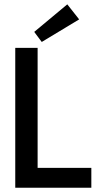

<svg xmlns="http://www.w3.org/2000/svg" viewBox="-20 -886 508 906"><path d="M52 -660H157.5V-94H411V0H52ZM177 -688 141.5 -735.5 297.5 -865.5 353.5 -794.5Z"/></svg>

Font: League Spartan Medium
Style: Regular
Weight: 500
Foundry: The League of Moveable Type
Version: Version 2.002